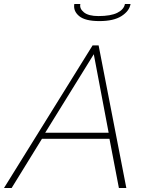

<svg xmlns="http://www.w3.org/2000/svg" viewBox="-61 -936 729 956"><path d="M400 -710H430L568 0H531L484 -245H148L-3 0H-41ZM480 -275 406 -666 164 -275ZM434 -831Q363 -831 333 -856Q303 -881 309 -916H339Q334 -893 357 -874.5Q380 -856 429 -856Q491 -856 523.5 -872.5Q556 -889 561 -916H589Q583 -881 544 -856Q505 -831 434 -831Z"/></svg>

Font: Raleway ExtraLight
Style: Italic
Weight: 200
Italic angle: -12°
Designer: Matt McInerney, Pablo Impallari, Rodrigo Fuenzalida
Foundry: Matt McInerney, Pablo Impallari, Rodrigo Fuenzalida
Version: Version 4.026